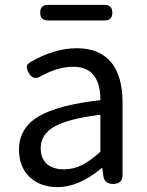

<svg xmlns="http://www.w3.org/2000/svg" viewBox="-20 -755 604 788"><path d="M217 13Q147 13 103 -27Q58 -69 58 -141Q58 -229 138 -277Q217 -324 392 -344Q392 -481 280 -481Q218 -481 147 -442Q116 -423 98 -456Q89 -472 90 -482Q91 -492 106 -501Q204 -557 295 -557Q391 -557 439 -496Q483 -439 483 -334V-167V-37Q483 0 444 0Q408 0 404 -34L400 -65H397Q303 13 217 13ZM243 -60Q281 -60 318 -78Q350 -95 392 -132V-208V-284Q259 -268 201 -234Q147 -202 147 -147Q147 -103 175 -80Q200 -60 243 -60ZM177 -671Q145 -671 145 -703Q145 -735 177 -735H409Q441 -735 441 -703Q441 -671 409 -671H293Z"/></svg>

Font: GenSenRounded TW R
Style: Regular
Weight: 400
Version: Version 1.501;PS 1;hotconv 16.6.51;makeotf.lib2.5.65220